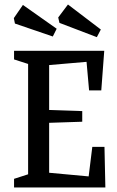

<svg xmlns="http://www.w3.org/2000/svg" viewBox="-20 -827 515 847"><path d="M407.2 -663.1 242.2 -726.1 236.8 -750 279.8 -807.1 424.8 -696.8ZM212.9 -666 45.9 -723.1 41 -747.1 81.1 -805.2 230 -700.2ZM42 0V-38.1L104 -58.1V-544.9L42 -564.9V-603H439.9L426.8 -428.2H373L361.8 -554.2L196.8 -540V-341.8L342.8 -336.9V-290L196.8 -285.2V-64.9L371.1 -48.8L387.2 -179.2H440.9L444.8 0Z"/></svg>

Font: Grenze
Style: Regular
Weight: 400
Designer: Renata Polastri
Foundry: Omnibus-Type
Version: Version 1.002;PS 001.002;hotconv 1.0.88;makeotf.lib2.5.64775